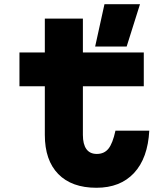

<svg xmlns="http://www.w3.org/2000/svg" viewBox="-20 -868 790 908"><path d="M372 -780V-620H660V-460H372V-230Q372 -186 388.5 -163Q405 -140 438 -140Q473 -140 493 -165Q513 -190 526 -250H686Q679 -120 614 -50Q549 20 436 20Q319 20 255.5 -45Q192 -110 192 -230V-460H72V-620H192V-780ZM430 -648 474 -848H642L579 -648Z"/></svg>

Font: Martian Mono SemiExpanded ExtraBold
Style: Regular
Weight: 800
Width: 6
Designer: Roman Shamin
Foundry: Evil Martians
Version: Version 1.000